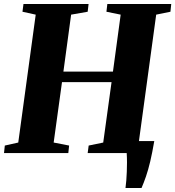

<svg xmlns="http://www.w3.org/2000/svg" viewBox="-31 -763 874 957"><path d="M594.5 174Q597 157.5 598.5 137Q600 116.5 601 93.5Q602 70.5 602 46.8Q602 23 600.5 0L568.5 -60H738Q728 -1.5 717.8 41.8Q707.5 85 696.5 116.8Q685.5 148.5 674.5 174ZM-11 0 -7 -37.5 60 -52.5 147 -690 81 -704.5 86 -743H410.5L406 -704.5L323.5 -690L285 -406H532L570.5 -690L499.5 -704.5L504 -743H822.5L818.5 -704.5L747.5 -690L660.5 -52.5L728.5 -37.5L723.5 0H406L411 -37.5L483.5 -52.5L525 -353.5H278L236.5 -52.5L313.5 -37.5L309.5 0Z"/></svg>

Font: Merriweather 72pt Black
Style: Italic
Weight: 900
Italic angle: -7.8°
Version: Version 2.101